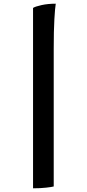

<svg xmlns="http://www.w3.org/2000/svg" viewBox="-20 -820 469 1040"><path d="M159 200V-777Q171 -785 205.5 -792.5Q240 -800 282 -800Q278 -777 274.5 -715.5Q271 -654 271 -556V190Q261 193 229.5 196.5Q198 200 159 200Z"/></svg>

Font: Texturina Black
Style: Regular
Weight: 900
Designer: Guillermo Torres Carreño
Foundry: Omnibus-Type
Version: Version 1.002; ttfautohint (v1.8.3)